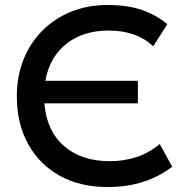

<svg xmlns="http://www.w3.org/2000/svg" viewBox="-20 -735 738 770"><path d="M410 15Q301 15 219.5 -30.2Q138 -75.5 92.8 -157.5Q47.5 -239.5 47.5 -349.5Q47.5 -429 74.2 -496Q101 -563 149.8 -612Q198.5 -661 265 -688Q331.5 -715 411 -715Q491 -715 549 -695Q607 -675 651 -638L594.5 -549.5Q527.5 -612.5 416 -612.5Q312.5 -612.5 245.5 -558.8Q178.5 -505 162 -411H533V-320.5H158Q167 -210 237 -149.2Q307 -88.5 421 -88.5Q475 -88.5 525.8 -104.5Q576.5 -120.5 620.5 -157.5L670.5 -66.5Q619.5 -27 555 -6Q490.5 15 410 15Z"/></svg>

Font: Geologica
Style: Regular
Weight: 400
Designer: Sindre Bremnes, Frode Helland
Foundry: Monokrom Skriftforlag AS
Version: Version 1.010; ttfautohint (v1.8.4.7-5d5b);gftools[0.9.28]